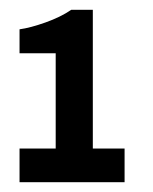

<svg xmlns="http://www.w3.org/2000/svg" viewBox="-20 -806 313 393"><path d="M20 -433V-502H94V-697H20V-746Q42 -749 73 -760Q104 -771 126 -786H170V-502H235V-433Z"/></svg>

Font: Archivo Narrow
Style: Bold
Weight: 700
Designer: Hector Gatti
Foundry: Omnibus-Type
Version: Version 3.002